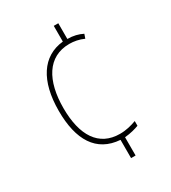

<svg xmlns="http://www.w3.org/2000/svg" viewBox="-180 -817 819 920"><g transform="rotate(-30 229.5 -357.0)"><path d="M291 -637V-724H266V-637C148 -625 83 -524 83 -359C83 -198 142 -100 270 -91V10H295V-91C328 -94 356 -102 374 -109V-135C347 -125 317 -117 283 -117C166 -117 109 -208 109 -359C109 -510 167 -612 287 -612C312 -612 340 -607 366 -595L374 -618C350 -630 324 -637 291 -637Z"/></g></svg>

Font: Noto Sans Gujarati Condensed Thin
Style: Regular
Weight: 100
Width: 3
Designer: Jelle Bosma - Monotype Design Team, Universal Thirst
Foundry: Monotype Imaging Inc.
Version: Version 2.106